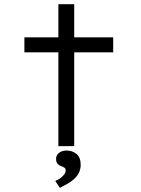

<svg xmlns="http://www.w3.org/2000/svg" viewBox="-20 -701 674 921"><path d="M260 0V-681H336V0ZM97 -450V-522H523V-450ZM267 200 245 167Q260 161 271 152.5Q282 144 288.5 135Q295 126 295 117Q295 107 288.5 103Q282 99 274 96Q264 93 256.5 85Q249 77 249 61Q249 43 263.5 32Q278 21 299 21Q327 21 347 37.5Q367 54 367 89Q367 111 358 128.5Q349 146 334 159Q319 172 301 182Q283 192 267 200Z"/></svg>

Font: Lexend Peta Light
Style: Regular
Weight: 300
Version: Version 1.007